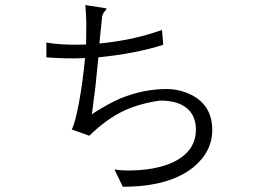

<svg xmlns="http://www.w3.org/2000/svg" viewBox="-20 -752 1040 746"><path d="M392.6 -719.7 311.5 -732.4Q314.5 -703.1 315.4 -662.1Q315.4 -626 314.5 -579.1Q260.7 -577.1 216.8 -580.1Q176.8 -583 160.2 -586.9V-529.3Q196.3 -526.4 234.4 -525.4Q271.5 -524.4 310.5 -526.4Q301.8 -434.6 287.1 -354.5Q272.5 -275.4 258.8 -249L327.1 -224.6Q393.6 -290 462.9 -322.3Q521.5 -349.6 601.6 -361.3Q680.7 -361.3 715.8 -322.3Q741.2 -293 741.2 -249Q741.2 -189.5 698.2 -151.4Q662.1 -119.1 600.6 -103.5Q551.8 -90.8 493.2 -89.8Q448.2 -88.9 424.8 -93.8L457 -26.4Q636.7 -26.4 730.5 -101.6Q804.7 -162.1 804.7 -247.1Q804.7 -335.9 733.4 -377.9Q686.5 -405.3 627.9 -406.2Q538.1 -406.2 449.2 -370.1Q401.4 -349.6 346.7 -314.5L336.9 -307.6Q342.8 -351.6 350.6 -414.1Q356.4 -465.8 362.3 -529.3Q433.6 -536.1 503.9 -549.8Q566.4 -562.5 614.3 -578.1L609.4 -635.7Q549.8 -614.3 484.4 -600.6Q426.8 -588.9 366.2 -583L376 -679.7Q376 -689.5 379.9 -697.3Q381.8 -702.1 387.7 -709Q391.6 -712.9 392.6 -714.8Q394.5 -717.8 392.6 -719.7Z"/></svg>

Font: DotumChe
Style: Regular
Weight: 400
Monospace: yes
Version: Version 2.21